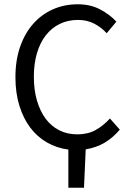

<svg xmlns="http://www.w3.org/2000/svg" viewBox="-20 -688 611 896"><path d="M299 188V10Q245 3 199.5 -23Q154 -49 121.5 -92Q89 -135 70.5 -194.5Q52 -254 52 -328Q52 -407 74 -470Q96 -533 135 -577Q174 -621 227 -644.5Q280 -668 343 -668Q403 -668 448.5 -643.5Q494 -619 523 -587L478 -533Q452 -561 419 -578Q386 -595 344 -595Q297 -595 259 -576.5Q221 -558 194 -523.5Q167 -489 152.5 -440Q138 -391 138 -330Q138 -268 152.5 -218.5Q167 -169 193 -134Q219 -99 256.5 -80Q294 -61 341 -61Q389 -61 425 -80.5Q461 -100 493 -135L539 -83Q507 -45 468 -22Q429 1 380 9L372 188Z"/></svg>

Font: Giro Regular
Style: Regular
Weight: 400
Designer: Paul D. Hunt
Foundry: Adobe Systems Incorporated
Version: Version 1.000;PS 1.0;hotconv 1.0.88;makeotf.lib2.5.647800